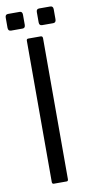

<svg xmlns="http://www.w3.org/2000/svg" viewBox="-93 -831 423 869"><g transform="rotate(-10 118.5 -396.5)"><path d="M73.3 -9.2V-658.7Q73.3 -667 81.5 -667H138.3Q147.3 -667 147.5 -656.8V-9.5Q147.5 0 140.3 0H81.3Q73.3 0 73.3 -9.2ZM140.3 -731V-778.5Q140.5 -792.7 153.5 -792.7H203.8Q218 -792.8 217.8 -777.5V-731.8Q217.8 -716 204.8 -716H153.5Q140.3 -716 140.3 -731ZM-2.7 -731.2V-777.7Q-2.7 -792.7 10.2 -792.7H63.8Q76.5 -792.7 76.5 -777.5V-731.2Q76.5 -716 63.8 -716H11.2Q-2.7 -716 -2.7 -731.2Z"/></g></svg>

Font: Vivano Light
Style: Regular
Weight: 300
Designer: Joe Prince, Josias Burgherr
Version: Version 2.064;September 19, 2022;FontCreator 14.0.0.2877 64-